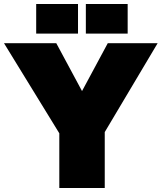

<svg xmlns="http://www.w3.org/2000/svg" viewBox="-25 -935 804 955"><path d="M270 -272 -5 -720H255L383 -482L511 -720H759L496 -278V0H270ZM155 -915H363V-768H155ZM402 -915H610V-768H402Z"/></svg>

Font: Aspekta 1000
Style: Regular
Weight: 1000
Designer: Ivo Dolenc
Version: Version 2.000